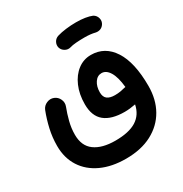

<svg xmlns="http://www.w3.org/2000/svg" viewBox="-200 -764 1132 1188"><g transform="rotate(-30 366.0 -170.0)"><path d="M339.4 -531.2Q334 -551.3 344 -570.1Q354 -588.9 375 -595.7Q402.3 -604 438.5 -608.4Q474.6 -612.8 509.8 -612.8Q545.4 -612.8 574.5 -608.2Q603.5 -603.5 623.5 -595.2Q644.5 -583.5 650.1 -560.8Q655.8 -538.1 642.6 -519Q631.8 -503.9 616.7 -498.8Q601.6 -493.7 585 -497.1Q552.7 -505.4 509.8 -505.4Q476.6 -505.4 449 -503.2Q421.4 -501 404.3 -495.6Q383.8 -489.7 364.7 -500.5Q345.7 -511.2 339.4 -531.2ZM27.3 -8.3Q27.3 -68.4 40.5 -126.7Q53.7 -185.1 74.7 -238.8Q85 -263.7 110.4 -274.4Q135.7 -285.2 159.7 -275.4Q184.1 -265.6 195.1 -241Q206.1 -216.3 196.3 -191.4Q180.7 -151.4 168.9 -105.2Q157.2 -59.1 157.2 -13.2Q157.2 66.9 210 105.2Q262.7 143.6 356.9 143.6Q454.1 143.6 507.1 110.4Q560.1 77.1 573.7 9.8Q531.7 18.1 496.1 18.1Q401.9 18.1 353.3 -21.7Q304.7 -61.5 304.7 -145.5Q304.7 -217.3 328.9 -272.9Q353 -328.6 394.8 -360.4Q436.5 -392.1 489.3 -392.1Q588.4 -392.1 645.5 -304Q702.6 -215.8 702.6 -47.9Q702.6 47.9 661.6 120.1Q620.6 192.4 543.7 232.9Q466.8 273.4 358.4 273.4Q257.8 273.4 183.3 239Q108.9 204.6 68.1 141.1Q27.3 77.6 27.3 -8.3ZM421.9 -163.6Q421.9 -130.9 440.4 -116.2Q459 -101.6 495.1 -101.6Q516.6 -101.6 534.7 -104.7Q552.7 -107.9 569.3 -112.3Q572.3 -113.3 575.7 -113.3Q568.4 -186.5 545.7 -224.1Q522.9 -261.7 490.2 -261.7Q460 -261.7 440.9 -233.4Q421.9 -205.1 421.9 -163.6Z"/></g></svg>

Font: Mikhak-DS2-FD Bold
Style: Regular
Weight: 700
Designer: Amin Abedi
Version: Version 3.4